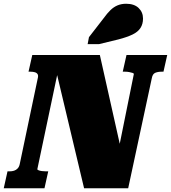

<svg xmlns="http://www.w3.org/2000/svg" viewBox="-60 -1003 911 1023"><path d="M-40 0 -20 -90H-9Q4 -90 15 -93.5Q26 -97 34 -105.5Q42 -114 45 -128L141 -585Q145 -600 140.5 -607.5Q136 -615 126 -618Q116 -621 103 -621H92L112 -710H472L589 -188L558 -138L653 -608Q654 -612 646.5 -614.5Q639 -617 628.5 -619Q618 -621 607 -621H594L614 -710H831L811 -621H801Q781 -621 767 -615Q753 -609 749 -587L623 0H388L229 -668L257 -662L139 -102Q138 -99 145 -96Q152 -93 163 -91.5Q174 -90 185 -90H197L177 0ZM493 -907Q511 -932 528.5 -949Q546 -966 566.5 -974.5Q587 -983 612 -983Q655 -983 678.5 -960.5Q702 -938 702 -904Q702 -875 688.5 -854Q675 -833 646 -819Q617 -805 571 -793L468 -768H407L414 -805Z"/></svg>

Font: Roboto Serif 20pt Black
Style: Italic
Weight: 900
Italic angle: -10°
Version: Version 1.008